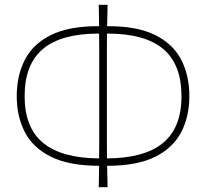

<svg xmlns="http://www.w3.org/2000/svg" viewBox="-20 -758 862 803"><path d="M393 25Q393.5 1 393.8 -20.8Q394 -42.5 394.5 -64.5Q267.5 -65 192 -103Q116.5 -141 83.2 -206.8Q50 -272.5 50 -355.5Q50 -442 84 -508Q118 -574 192.5 -611.2Q267 -648.5 389 -648.5H394.5Q394 -670.5 393.8 -692.2Q393.5 -714 393 -738H430Q429.5 -711 429 -691.5Q428.5 -672 428 -648.5H433Q555 -648.5 629.5 -611.2Q704 -574 738 -508Q772 -442 772 -355.5Q772 -272.5 738.5 -206.5Q705 -140.5 629.5 -102.5Q554 -64.5 428 -64.5Q428.5 -40.5 429 -20Q429.5 0.5 430 25ZM427 -228Q427 -192.5 427 -159.8Q427 -127 427.5 -95.5Q584.5 -96.5 661.8 -160.2Q739 -224 739 -355.5Q739 -488.5 663 -552.8Q587 -617 433 -617.5H427.5Q427 -586 427 -553.2Q427 -520.5 427 -485ZM83 -355.5Q83 -224 160.5 -160.2Q238 -96.5 394.5 -95.5Q395 -127 395 -159.8Q395 -192.5 395 -228V-485Q395 -520.5 395 -553.2Q395 -586 394.5 -617.5H389Q235 -617 159 -552.8Q83 -488.5 83 -355.5Z"/></svg>

Font: Commissioner Loud Thin
Style: Regular
Weight: 100
Designer: Kostas Bartsokas
Foundry: Kostas Bartsokas
Version: Version 1.000; ttfautohint (v1.8.3)